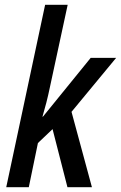

<svg xmlns="http://www.w3.org/2000/svg" viewBox="-20 -780 504 800"><path d="M6 0 168 -760H262L188 -417Q181 -383 173 -352Q165 -321 157 -294H159L358 -539H464L278 -314L363 0H261L199 -242L138 -184L100 0Z"/></svg>

Font: Noto Sans Condensed Medium
Style: Italic
Weight: 500
Width: 3
Italic angle: -12°
Designer: Monotype Design Team
Foundry: Monotype Imaging Inc.
Version: Version 2.013; ttfautohint (v1.8.4.7-5d5b)